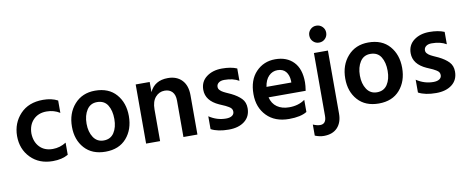

<svg xmlns="http://www.w3.org/2000/svg" viewBox="-75 -1077 3955 1621"><g transform="rotate(-10 1902.5 -267.0)"><path d="M161 -252Q163 -180 204.5 -136Q246 -92 317 -92Q379 -92 432 -126V-22Q379 9 300 9Q183 9 110.5 -65Q38 -139 38 -252Q39 -363 110.5 -439Q182 -515 306 -515Q380 -515 432 -487V-381Q382 -413 318 -413Q248 -413 205 -369Q162 -325 161 -252Z M752 8Q637 8 572.5 -64Q508 -136 508 -248Q508 -364 575 -439.5Q642 -515 752 -515Q869 -515 933 -441.5Q997 -368 997 -255Q997 -140 932.5 -66Q868 8 752 8ZM752 -417Q695 -417 664.5 -370Q634 -323 634 -252Q634 -182 665 -135Q696 -88 753 -88Q812 -88 842 -134Q872 -180 872 -251Q872 -324 843 -370.5Q814 -417 752 -417Z M1220 -507V-420Q1263 -513 1376 -513Q1452 -513 1496 -467Q1540 -421 1540 -337V0H1420V-312Q1420 -362 1396 -387.5Q1372 -413 1331 -413Q1284 -413 1252 -376.5Q1220 -340 1220 -272V0H1100V-507Z M1968 -491V-385Q1918 -415 1843 -415Q1812 -415 1794.5 -401.5Q1777 -388 1777 -367Q1777 -359 1779.5 -352Q1782 -345 1788.5 -338.5Q1795 -332 1801 -327Q1807 -322 1818 -316.5Q1829 -311 1837 -307Q1845 -303 1859 -297Q1873 -291 1881 -287Q1934 -261 1965 -229Q1996 -197 1996 -146Q1996 -75 1945 -35Q1894 5 1809 5Q1715 5 1657 -26V-136Q1724 -91 1802 -91Q1835 -91 1853.5 -103.5Q1872 -116 1872 -138Q1872 -151 1866 -161.5Q1860 -172 1843 -182Q1826 -192 1816.5 -196.5Q1807 -201 1779 -213Q1776 -214 1774.5 -215Q1773 -216 1770 -217Q1767 -218 1765 -219Q1654 -269 1654 -363Q1654 -433 1707 -473Q1760 -513 1840 -513Q1917 -513 1968 -491Z M2397 -295V-310Q2395 -359 2370.5 -388.5Q2346 -418 2299 -418Q2256 -418 2224.5 -386.5Q2193 -355 2184 -295ZM2479 -132V-28Q2426 5 2326 5Q2205 5 2135 -67Q2065 -139 2065 -253Q2065 -374 2131 -443Q2197 -512 2296 -512Q2395 -512 2453 -452Q2511 -392 2511 -277Q2511 -249 2504 -205H2186Q2199 -150 2240.5 -121Q2282 -92 2344 -92Q2424 -92 2479 -132Z M2514 181V86Q2549 101 2575 101Q2628 101 2628 32V-507H2748V34Q2748 109 2707 153Q2666 197 2590 197Q2554 197 2514 181ZM2615 -659Q2615 -689 2636 -710Q2657 -731 2687 -731Q2718 -731 2739 -710Q2760 -689 2760 -659Q2760 -628 2739 -607Q2718 -586 2687 -586Q2657 -586 2636 -607Q2615 -628 2615 -659Z M3095 8Q2980 8 2915.5 -64Q2851 -136 2851 -248Q2851 -364 2918 -439.5Q2985 -515 3095 -515Q3212 -515 3276 -441.5Q3340 -368 3340 -255Q3340 -140 3275.5 -66Q3211 8 3095 8ZM3095 -417Q3038 -417 3007.5 -370Q2977 -323 2977 -252Q2977 -182 3008 -135Q3039 -88 3096 -88Q3155 -88 3185 -134Q3215 -180 3215 -251Q3215 -324 3186 -370.5Q3157 -417 3095 -417Z M3746 -491V-385Q3696 -415 3621 -415Q3590 -415 3572.5 -401.5Q3555 -388 3555 -367Q3555 -359 3557.5 -352Q3560 -345 3566.5 -338.5Q3573 -332 3579 -327Q3585 -322 3596 -316.5Q3607 -311 3615 -307Q3623 -303 3637 -297Q3651 -291 3659 -287Q3712 -261 3743 -229Q3774 -197 3774 -146Q3774 -75 3723 -35Q3672 5 3587 5Q3493 5 3435 -26V-136Q3502 -91 3580 -91Q3613 -91 3631.5 -103.5Q3650 -116 3650 -138Q3650 -151 3644 -161.5Q3638 -172 3621 -182Q3604 -192 3594.5 -196.5Q3585 -201 3557 -213Q3554 -214 3552.5 -215Q3551 -216 3548 -217Q3545 -218 3543 -219Q3432 -269 3432 -363Q3432 -433 3485 -473Q3538 -513 3618 -513Q3695 -513 3746 -491Z"/></g></svg>

Font: Hind Semibold
Style: Regular
Weight: 600
Designer: Manushi Parikh, Satya Rajpurohit
Foundry: Indian Type Foundry
Version: Version 1.201;PS 1.0;hotconv 1.0.78;makeotf.lib2.5.61930; tt